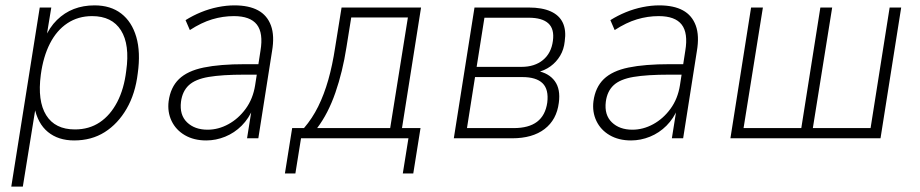

<svg xmlns="http://www.w3.org/2000/svg" viewBox="-20 -515 3427 715"><path d="M22 180 128 -487H171L152 -371H146Q164 -413 192 -440.5Q220 -468 255 -481.5Q290 -495 332 -495Q392 -495 431.5 -464.5Q471 -434 487.5 -377.5Q504 -321 493 -242Q484 -166 451.5 -110Q419 -54 370 -23Q321 8 256 8Q197 8 158.5 -23.5Q120 -55 108 -117H113L65 180ZM259 -33Q312 -33 351.5 -59.5Q391 -86 416.5 -135Q442 -184 450 -251Q464 -349 430.5 -402Q397 -455 323 -455Q271 -455 231 -428.5Q191 -402 166 -353Q141 -304 132 -237Q119 -139 152 -86Q185 -33 259 -33Z M748 8Q702 8 668.5 -11.5Q635 -31 619 -64.5Q603 -98 608 -138Q615 -190 646.5 -220.5Q678 -251 738.5 -263.5Q799 -276 892 -276H952L946 -237H891Q807 -237 757 -228.5Q707 -220 683 -197.5Q659 -175 654 -136Q648 -87 676.5 -59.5Q705 -32 753 -32Q793 -32 830.5 -52.5Q868 -73 895 -110Q922 -147 930 -197L950 -326Q961 -392 936.5 -423.5Q912 -455 851 -455Q810 -455 770 -443Q730 -431 687 -403L671 -440Q698 -457 728.5 -469.5Q759 -482 791 -488.5Q823 -495 853 -495Q907 -495 941 -476.5Q975 -458 989 -420Q1003 -382 993 -324L942 0H900L918 -113H923Q907 -74 880 -47Q853 -20 818.5 -6Q784 8 748 8Z M1041 131 1068 -38H1112Q1143 -74 1165 -118.5Q1187 -163 1202.5 -217.5Q1218 -272 1228 -338L1252 -487H1548L1477 -38H1546L1519 131H1480L1501 0H1101L1080 131ZM1161 -38H1433L1499 -450H1288L1270 -338Q1256 -248 1229 -170Q1202 -92 1161 -38Z M1670 0 1747 -487H1949Q1999 -487 2031 -472.5Q2063 -458 2076 -430Q2089 -402 2083 -361Q2080 -331 2066 -307.5Q2052 -284 2030 -268Q2008 -252 1978 -245L1980 -251Q2024 -243 2046 -213Q2068 -183 2061 -132Q2053 -69 2008 -34.5Q1963 0 1887 0ZM1719 -38H1893Q1949 -38 1980 -61.5Q2011 -85 2018 -133Q2024 -182 2000.5 -205Q1977 -228 1925 -228H1749ZM1755 -266H1922Q1971 -266 2002 -291.5Q2033 -317 2039 -363Q2045 -407 2022 -428Q1999 -449 1949 -449H1784Z M2330 8Q2284 8 2250.5 -11.5Q2217 -31 2201 -64.5Q2185 -98 2190 -138Q2197 -190 2228.5 -220.5Q2260 -251 2320.5 -263.5Q2381 -276 2474 -276H2534L2528 -237H2473Q2389 -237 2339 -228.5Q2289 -220 2265 -197.5Q2241 -175 2236 -136Q2230 -87 2258.5 -59.5Q2287 -32 2335 -32Q2375 -32 2412.5 -52.5Q2450 -73 2477 -110Q2504 -147 2512 -197L2532 -326Q2543 -392 2518.5 -423.5Q2494 -455 2433 -455Q2392 -455 2352 -443Q2312 -431 2269 -403L2253 -440Q2280 -457 2310.5 -469.5Q2341 -482 2373 -488.5Q2405 -495 2435 -495Q2489 -495 2523 -476.5Q2557 -458 2571 -420Q2585 -382 2575 -324L2524 0H2482L2500 -113H2505Q2489 -74 2462 -47Q2435 -20 2400.5 -6Q2366 8 2330 8Z M2700 0 2777 -487H2821L2749 -38H2964L3035 -487H3079L3007 -38H3222L3293 -487H3336L3259 0Z"/></svg>

Font: Nunito Sans 10pt SemiCondensed ExtraLight
Style: Italic
Weight: 250
Width: 4
Italic angle: -9°
Designer: Vernon Adams
Foundry: Vernon Adams
Version: Version 3.101;gftools[0.9.27]